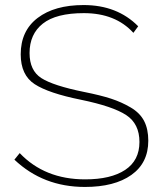

<svg xmlns="http://www.w3.org/2000/svg" viewBox="-20 -735 643 760"><path d="M508 -605Q437 -683 312 -683Q202 -683 149.5 -641.5Q97 -600 97 -525Q97 -456 143.5 -426Q190 -396 313 -371Q378 -358 419.5 -344.5Q461 -331 497.5 -309.5Q534 -288 550.5 -256Q567 -224 567 -178Q567 -90 500 -42.5Q433 5 316 5Q151 5 37 -103L58 -129Q157 -25 317 -25Q419 -25 475.5 -62.5Q532 -100 532 -173Q532 -245 479.5 -279.5Q427 -314 301 -340Q172 -366 117 -402Q62 -438 62 -520Q62 -613 129 -664Q196 -715 311 -715Q444 -715 527 -631Z"/></svg>

Font: Raleway-v4020 ExtraLight
Style: Regular
Weight: 275
Designer: Matt McInerney, Pablo Impallari, Rodrigo Fuenzalida
Foundry: Matt McInerney, Pablo Impallari, Rodrigo Fuenzalida
Version: Version 4.020;PS 004.020;hotconv 1.0.88;makeotf.lib2.5.64775